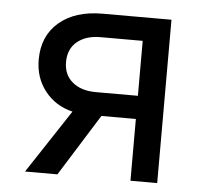

<svg xmlns="http://www.w3.org/2000/svg" viewBox="-44 -597 689 644"><g transform="rotate(5 300.0 -275.0)"><path d="M63 0 204 -214Q146 -228 111 -272.5Q76 -317 76 -378Q76 -458 130 -504Q184 -550 276 -550H508V0H418V-208H302L172 0ZM276 -286H418V-471H276Q227 -471 197.5 -446.5Q168 -422 168 -378Q168 -335 197.5 -310.5Q227 -286 276 -286Z"/></g></svg>

Font: JetBrains Mono NL
Style: Regular
Weight: 400
Monospace: yes
Designer: Philipp Nurullin, Konstantin Bulenkov
Foundry: JetBrains
Version: Version 2.305; ttfautohint (v1.8.4.7-5d5b)